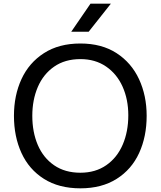

<svg xmlns="http://www.w3.org/2000/svg" viewBox="-20 -1009 876 1046"><path d="M56 0ZM56 -378Q56 -489 97 -578Q138 -667 219.5 -719.5Q301 -772 418 -772Q534 -772 615 -719.5Q696 -667 737.5 -577.5Q779 -488 779 -378Q779 -265 738 -175.5Q697 -86 615.5 -34.5Q534 17 418 17Q301 17 219.5 -34.5Q138 -86 97 -175.5Q56 -265 56 -378ZM679 -381Q679 -467 648 -536.5Q617 -606 558 -646.5Q499 -687 418 -687Q334 -687 275 -646Q216 -605 186 -535Q156 -465 156 -378Q156 -289 186 -219Q216 -149 275 -108.5Q334 -68 418 -68Q500 -68 559 -109Q618 -150 648.5 -221Q679 -292 679 -381ZM473 -989H584L463 -836H368Z"/></svg>

Font: Biryani
Style: Regular
Weight: 400
Designer: Dan Reynolds and Mathieu Reguer
Foundry: Dan Reynolds and Mathieu Reguer
Version: Version 1.004; ttfautohint (v1.1) -l 5 -r 5 -G 72 -x 0 -D la